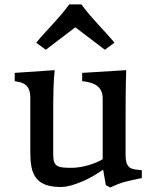

<svg xmlns="http://www.w3.org/2000/svg" viewBox="-20 -823 689 860"><path d="M115.7 -180.7C115.7 -83 107.9 14.6 251.5 14.6C288.1 14.6 324.7 -1 336.4 -5.4C388.2 -24.4 441.9 -63 441.9 -63L454.1 6.3L473.6 16.6C527.8 -8.3 546.9 -11.2 615.2 -25.4V-60.5C574.2 -65.9 542.5 -60.5 542.5 -129.4V-260.3C542.5 -336.9 542.5 -439.5 545.4 -508.8L348.1 -496.6V-459.5C401.4 -454.1 439.9 -436 439.9 -382.3V-109.9C410.6 -91.8 352.5 -71.3 300.8 -71.3C237.8 -71.3 218.3 -75.7 218.3 -130.9V-260.3C218.3 -415 219.2 -455.1 225.1 -508.8L45.9 -496.6V-459.5C70.3 -454.6 114.7 -453.6 115.7 -388.2ZM185.1 -600.1 317.4 -700.7 449.7 -600.1 492.7 -631.8C441.4 -693.8 394.5 -734.9 344.7 -803.2H290C240.2 -734.9 193.4 -693.8 142.1 -631.8Z"/></svg>

Font: Donegal One
Style: Regular
Weight: 400
Designer: Gary Lonergan
Foundry: Sorkin Type Co.
Version: Version 1.004